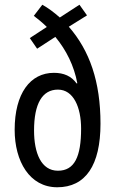

<svg xmlns="http://www.w3.org/2000/svg" viewBox="-20 -782 487 812"><path d="M159 -762 123 -715C141 -701 160 -686 178 -668L106 -621L137 -576L214 -626C261 -569 293 -504 307 -430L304 -429C282 -460 250 -474 208 -474C108 -474 42 -387 42 -233C42 -100 105 10 222 10C342 10 405 -83 405 -259C405 -437 359 -568 271 -669L348 -717L316 -762L233 -708C208 -730 184 -748 159 -762ZM225 -403C291 -403 323 -328 323 -238C323 -119 295 -60 225 -60C154 -60 124 -135 124 -230C124 -344 159 -403 225 -403Z"/></svg>

Font: Noto Sans Sinhala ExtraCondensed
Style: Regular
Weight: 400
Width: 2
Designer: Jelle Bosma - Monotype Design Team
Foundry: Monotype Imaging Inc.
Version: Version 2.006